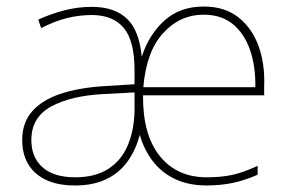

<svg xmlns="http://www.w3.org/2000/svg" viewBox="-20 -558 890 588"><path d="M604 -538Q668 -538 710 -505Q752 -472 772 -416.5Q792 -361 789 -291V-266H418Q417 -145 469.5 -80Q522 -15 613 -15Q656 -15 689.5 -22Q723 -29 769 -50V-23Q731 -6 693.5 2Q656 10 613 10Q557 10 515.5 -10Q474 -30 447.5 -65Q421 -100 408 -145Q396 -99 371 -64Q346 -29 306 -9.5Q266 10 210 10Q156 10 120 -7.5Q84 -25 66 -56Q48 -87 48 -129Q48 -182 78 -216.5Q108 -251 163.5 -270Q219 -289 296 -294L392 -300V-343Q392 -433 359 -472.5Q326 -512 261 -512Q224 -512 186.5 -503Q149 -494 106 -472L97 -498Q137 -516 178 -526.5Q219 -537 261 -537Q331 -537 369 -500.5Q407 -464 414 -384Q436 -452 483.5 -495Q531 -538 604 -538ZM298 -270Q198 -265 137 -232Q76 -199 76 -129Q76 -76 110.5 -45.5Q145 -15 210 -15Q272 -15 312 -41Q352 -67 371.5 -113.5Q391 -160 392 -220V-275ZM604 -513Q531 -513 479.5 -456.5Q428 -400 419 -291H762Q763 -357 745 -407Q727 -457 692 -485Q657 -513 604 -513Z"/></svg>

Font: Noto Sans Hebrew Thin
Style: Regular
Weight: 250
Designer: Monotype Design Team
Foundry: Monotype Imaging Inc.
Version: Version 2.003